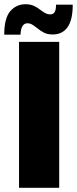

<svg xmlns="http://www.w3.org/2000/svg" viewBox="-59 -888 364 908"><path d="M31 -690H221V0H31ZM114 -757Q100 -768 91 -773Q82 -778 71 -778Q40 -778 38 -724H-39Q-39 -802 -10.5 -835Q18 -868 62 -868Q85 -868 102 -860Q119 -852 135 -839Q149 -829 158 -824.5Q167 -820 178 -820Q193 -820 199.5 -831Q206 -842 206 -866H285Q285 -794 260.5 -759.5Q236 -725 191 -725Q166 -725 150 -733Q134 -741 114 -757Z"/></svg>

Font: Decalotype Black
Style: Regular
Weight: 900
Designer: Alfredo Marco Pradil
Foundry: Alfredo Marco Pradil
Version: Version 1.0